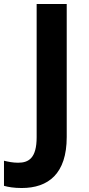

<svg xmlns="http://www.w3.org/2000/svg" viewBox="-94 -734 445 964"><path d="M15 210C149 210 241 138 241 -46V-714H90V-45C90 60 50 83 -3 83C-30 83 -53 78 -74 73V199C-53 205 -24 210 15 210Z"/></svg>

Font: Noto Sans Adlam
Style: Bold
Weight: 700
Designer: Mark Jamra, Neil Patel
Foundry: JamraPatel LLC
Version: Version 3.001